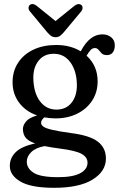

<svg xmlns="http://www.w3.org/2000/svg" viewBox="-20 -682 582 939"><path d="M325 -31.5Q418.5 -20 458.2 10.5Q498 41 498 93.5Q498 156 432.8 196.2Q367.5 236.5 244.5 236.5Q132 236.5 80 206Q28 175.5 28 129.5Q28 91 56.5 62.5Q85 34 152 19.5Q116 7 104 -10.5Q92 -28 92 -51.5Q92 -68.5 106.8 -87.2Q121.5 -106 161.5 -117.5Q105.5 -137 73.5 -179.8Q41.5 -222.5 41.5 -279.5Q41.5 -334 68.5 -375.2Q95.5 -416.5 143.5 -439.2Q191.5 -462 254.5 -462Q290 -462 320.2 -454Q350.5 -446 375 -431L376 -433Q419 -514 480.5 -514Q506.5 -514 524 -499.5Q541.5 -485 541.5 -460.5Q541.5 -438.5 531.5 -425.5Q521.5 -412.5 503 -412.5Q485.5 -412.5 477 -421.2Q468.5 -430 461.8 -438.5Q455 -447 444 -447Q432 -447 423 -437.2Q414 -427.5 403.5 -409.5Q457.5 -360 457.5 -284.5Q457.5 -231 430.8 -190Q404 -149 357.5 -126Q311 -103 252 -103Q223.5 -103 197 -108Q181 -95 181 -81.5Q181 -70.5 193 -62.2Q205 -54 236.2 -46.8Q267.5 -39.5 325 -31.5ZM243 -419Q196 -419 169.2 -385.8Q142.5 -352.5 143 -301Q144 -229 175 -187.5Q206 -146 256 -146Q303 -146 329.8 -179.5Q356.5 -213 356 -267.5Q355 -334.5 324.5 -376.8Q294 -419 243 -419ZM111 108.5Q111 141.5 144.5 163Q178 184.5 264.5 184.5Q336.5 184.5 372.2 165.2Q408 146 408 113.5Q408 87 379.5 70.8Q351 54.5 272 44.5Q229.5 39 198.5 32.5Q155.5 40 133.2 61.5Q111 83 111 108.5ZM293.5 -526Q283.5 -514 274.2 -507Q265 -500 252 -500Q238.5 -500 229 -507Q219.5 -514 209.5 -526L127 -625.5Q119 -635 119.5 -643.8Q120 -652.5 125 -657Q139 -669 159.5 -653.5L251.5 -579L344 -653.5Q364 -668.5 378.5 -657Q383.5 -652.5 383.8 -643.8Q384 -635 376.5 -625.5Z"/></svg>

Font: Fraunces 72pt S100
Style: Regular
Weight: 400
Version: Version 1.000; ttfautohint (v1.8.3)